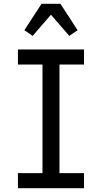

<svg xmlns="http://www.w3.org/2000/svg" viewBox="-20 -997 540 1017"><path d="M75 0V-80H205V-655H75V-735H425V-655H295V-80H425V0ZM153 -807 109 -837 200 -977H300L391 -837L347 -807L250 -919Z"/></svg>

Font: Iosevka Curly Slab Medium
Style: Regular
Weight: 500
Monospace: yes
Designer: Belleve Invis
Foundry: Belleve Invis
Version: Version 22.1.2; ttfautohint (v1.8.4)